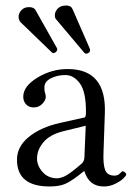

<svg xmlns="http://www.w3.org/2000/svg" viewBox="-20 -671 494 701"><path d="M85.9 -645Q104 -645 109.9 -633.8L188 -495.1Q189 -494.1 189 -491.2Q189 -485.4 184.1 -481.2Q179.2 -477.1 175.8 -477.1Q171.9 -477.1 168.9 -480L55.2 -589.8Q48.3 -597.7 47.9 -608.9Q47.9 -623 58.3 -634Q68.8 -645 85.9 -645ZM222.2 -650.9Q239.3 -650.9 245.1 -637.2L307.6 -494.1L309.1 -487.8Q309.1 -485.8 308.1 -483.4Q307.1 -481 303.5 -478Q299.8 -475.1 294.9 -475.1Q291 -475.1 288.1 -478L186 -599.1Q180.2 -605 180.2 -615.2Q180.2 -628.4 190.7 -639.6Q201.2 -650.9 222.2 -650.9ZM293 -211.9 210.9 -191.9Q162.1 -179.7 138.7 -151.9Q115.2 -124 115.2 -91.8Q115.2 -65.9 135.5 -43Q155.8 -20 189 -20Q194.8 -20 202.9 -22.5Q210.9 -24.9 217 -27.8Q223.1 -30.8 233.2 -37.8Q243.2 -44.9 247.6 -48.3Q252 -51.8 262.5 -60.3Q272.9 -68.8 274.9 -70.8Q287.1 -79.6 288.1 -95.2ZM288.1 -45.9H286.1L267.1 -30.8Q234.9 -5.9 213.9 2Q192.9 9.8 161.1 9.8Q42 9.8 42 -87.9Q42 -135.7 85 -170.9Q127.9 -206.1 199.2 -222.2L289.1 -242.2Q293.9 -244.1 293.9 -263.2Q293.9 -336.4 271.5 -366.7Q249 -397 219 -397Q189 -397 165.5 -385Q142.1 -373 142.1 -352.1Q142.1 -338.9 144 -333Q147 -327.1 147 -316.2Q147 -305.2 134.5 -292Q122.1 -278.8 103 -278.8Q85.9 -278.8 75.4 -289.8Q64.9 -300.8 64.9 -317.9Q64.9 -356 116.5 -387.5Q168 -418.9 227.1 -418.9Q369.1 -418.9 362.8 -256.8L357.9 -115.2Q356 -70.3 364 -50Q372.1 -29.8 397.9 -29.8Q410.2 -29.8 418 -37.8Q425.8 -45.9 426.8 -45.9Q430.7 -45.9 435.8 -42Q440.9 -38.1 440.9 -33.2Q440.9 -30.3 430.9 -20Q420.9 -9.8 400.9 0Q380.9 9.8 359.9 9.8Q305.2 10.3 288.1 -45.9Z"/></svg>

Font: Linux Libertine Display
Style: Regular
Weight: 400
Designer: Philipp H. Poll
Foundry: Philipp H. Poll
Version: Version 5.0.9